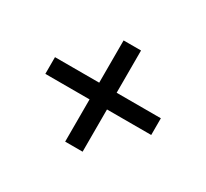

<svg xmlns="http://www.w3.org/2000/svg" viewBox="-106 -734 860 801"><g transform="rotate(30 324.0 -333.0)"><path d="M282 -89.5V-293H69V-373.5H282V-577H366V-373.5H579V-293H366V-89.5Z"/></g></svg>

Font: Geologica Thin Roman
Style: Regular
Weight: 400
Version: Version 1.010;gftools[0.9.28]